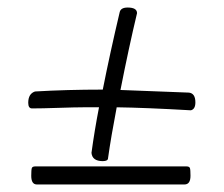

<svg xmlns="http://www.w3.org/2000/svg" viewBox="-20 -520 594 510"><path d="M482 -274Q499 -272 499 -248Q499 -230 487 -227Q365 -234 290 -235Q275 -157 267 -100Q267 -92 253 -92Q225 -92 223 -114Q231 -173 243 -235H201Q181 -235 135.5 -233.5Q90 -232 65 -232Q55 -232 55 -247Q55 -271 73 -277Q157 -282 253 -282Q272 -378 298 -488Q301 -500 319 -500Q344 -500 344 -485Q322 -393 300 -281ZM470 -30H78Q63 -30 63 -53Q63 -69 64.5 -73.5Q66 -78 74 -78H475Q483 -78 484.5 -73.5Q486 -69 486 -53Q486 -30 470 -30Z"/></svg>

Font: Bonbon
Style: Regular
Weight: 400
Designer: Ksenia Erulevich
Foundry: Cyreal (www.cyreal.org)
Version: Version 1.000